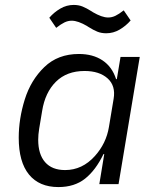

<svg xmlns="http://www.w3.org/2000/svg" viewBox="-20 -747 640 779"><path d="M383 0 403 -122H400Q368 -56 325 -22Q282 12 217 12Q139 12 97.5 -39Q56 -90 56 -188Q56 -265 80.5 -343.5Q105 -422 160 -475Q215 -528 300 -528Q357 -528 396 -502Q435 -476 451 -426H454L469 -516H547L461 0ZM365 -114Q411 -165 422 -232L441 -346Q450 -399 416.5 -429Q383 -459 323 -459Q251 -459 207 -415.5Q163 -372 151 -297L139 -225Q135 -201 135 -180Q135 -121 163 -89Q191 -57 244 -57Q314 -57 365 -114ZM340 -637 335 -640Q335 -640 334.5 -640.5Q334 -641 334 -641Q315 -652 299.5 -657.5Q284 -663 271 -663Q256 -663 241.5 -656Q227 -649 208 -634L180 -675Q199 -697 224.5 -712Q250 -727 279 -727Q299 -727 315 -720.5Q331 -714 350 -702L355 -699Q355 -699 355.5 -698.5Q356 -698 356 -698Q375 -687 390.5 -681.5Q406 -676 419 -676Q434 -676 448.5 -683Q463 -690 482 -705L510 -664Q491 -642 465.5 -627Q440 -612 411 -612Q391 -612 375 -618.5Q359 -625 340 -637Z"/></svg>

Font: iA Writer Mono V
Style: Regular
Weight: 400
Italic angle: -9.5°
Designer: Mike Abbink, Paul van der Laan, Pieter van Rosmalen
Foundry: Bold Monday
Version: Version 2.000